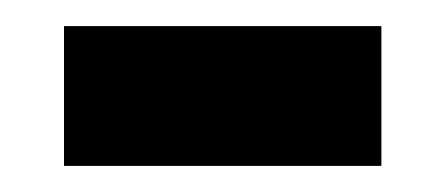

<svg xmlns="http://www.w3.org/2000/svg" viewBox="-20 -342 342 147"><path d="M29 -215V-322H272V-215Z"/></svg>

Font: Noto Sans Thai Looped Condensed SemiBold
Style: Regular
Weight: 600
Width: 3
Designer: Sasikarn Vongin, Ben Mitchell
Foundry: The Fontpad Ltd
Version: Version 1.001; ttfautohint (v1.8.4.7-5d5b)